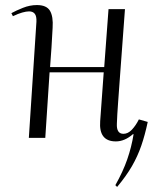

<svg xmlns="http://www.w3.org/2000/svg" viewBox="-20 -545 608 759"><path d="M390 -259H176L159 0H94L124 -459Q125 -481 117.5 -490.5Q110 -500 95 -500Q84 -500 68 -495.5Q52 -491 31 -481L25 -493Q43 -503 70.5 -514Q98 -525 126 -525Q164 -525 177.5 -502.5Q191 -480 188 -435Q186 -395 183.5 -356.5Q181 -318 178 -280H392L409 -509H474Q470 -452 465 -387Q460 -322 455.5 -258.5Q451 -195 447 -141.5Q443 -88 442 -56Q440 -16 468 -16Q486 -16 501.5 -32.5Q517 -49 529 -73L564 -63Q553 -11 538.5 31Q524 73 501.5 112Q479 151 443 194L436 187Q466 134 483 85Q500 36 508 -14L506 -15Q473 14 438 14Q370 14 376 -66Z"/></svg>

Font: Literata 72pt Light
Style: Italic
Weight: 300
Italic angle: -2°
Designer: Latin by Veronika Burian and Jose Scaglione. Greek by Irene Vlachou. Cyrillic by Vera Evstafieva
Foundry: TypeTogether
Version: Version 3.002